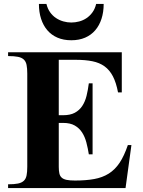

<svg xmlns="http://www.w3.org/2000/svg" viewBox="-20 -953 723 973"><path d="M616.2 0H21V-19Q52.2 -19 71.3 -22.9Q90.3 -26.9 100.8 -36.9Q111.3 -46.9 114.7 -64.2Q118.2 -81.5 118.2 -107.9V-580.1Q118.2 -606.4 114.7 -623.8Q111.3 -641.1 100.8 -651.1Q90.3 -661.1 71.3 -665Q52.2 -668.9 21 -668.9V-688H597.2V-484.9H578.1Q568.8 -534.2 552.2 -566.2Q535.6 -598.1 510 -616.7Q484.4 -635.3 448.2 -642.6Q412.1 -649.9 363.8 -649.9H277.8V-369.1H299.8Q335.9 -369.1 359.1 -381.6Q382.3 -394 396.7 -415.8Q411.1 -437.5 418.5 -467Q425.8 -496.6 430.2 -530.8H449.2V-170.9H430.2Q425.3 -202.1 417.7 -231Q410.2 -259.8 396 -281.7Q381.8 -303.7 358.9 -316.9Q335.9 -330.1 299.8 -330.1H277.8V-107.9Q277.8 -87.9 280.8 -74.5Q283.7 -61 292.5 -53Q301.3 -44.9 317.4 -41.5Q333.5 -38.1 359.9 -38.1Q415.5 -38.1 457.3 -45.7Q499 -53.2 531 -73.2Q563 -93.3 586.2 -128.2Q609.4 -163.1 627.9 -217.8H646ZM505.4 -933.1Q505.4 -891.6 494.4 -857.7Q483.4 -823.7 462.6 -799.6Q441.9 -775.4 411.4 -762.2Q380.9 -749 341.3 -749Q301.8 -749 271.2 -762.2Q240.7 -775.4 220 -799.6Q199.2 -823.7 188.2 -857.7Q177.2 -891.6 177.2 -933.1H215.3Q221.2 -908.7 233.9 -890.9Q246.6 -873 263.9 -861.6Q281.2 -850.1 301.3 -844.5Q321.3 -838.9 341.3 -838.9Q360.8 -838.9 381.1 -844.2Q401.4 -849.6 418.5 -861.1Q435.5 -872.6 448.5 -890.4Q461.4 -908.2 467.3 -933.1Z"/></svg>

Font: Tai Heritage Pro
Style: Bold
Weight: 700
Designer: Faah Baccam, Walt Agee, Victor Gaultney, Annie Olsen, Eric Hays
Foundry: SIL International
Version: Version 2.600